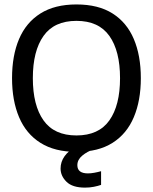

<svg xmlns="http://www.w3.org/2000/svg" viewBox="-20 -682 698 877"><path d="M329.2 11.7Q230 11.7 164.6 -29.6Q99.2 -70.8 67.1 -146.7Q35 -222.5 35 -325Q35 -428.3 67.1 -503.8Q99.2 -579.2 164.6 -620.4Q230 -661.7 329.2 -661.7Q429.2 -661.7 494.2 -620.4Q559.2 -579.2 591.2 -503.8Q623.3 -428.3 623.3 -325Q623.3 -222.5 591.2 -146.7Q559.2 -70.8 494.2 -29.6Q429.2 11.7 329.2 11.7ZM329.2 -63.3Q430.8 -63.3 479.6 -132.1Q528.3 -200.8 528.3 -325Q528.3 -449.2 479.6 -517.9Q430.8 -586.7 329.2 -586.7Q227.5 -586.7 178.8 -517.9Q130 -449.2 130 -325Q130 -200.8 178.8 -132.1Q227.5 -63.3 329.2 -63.3ZM368.3 175Q310.8 175 283.8 148.3Q256.7 121.7 256.7 87.5Q256.7 26.7 330 -15L408.3 -5V0Q378.3 10 355.8 28.8Q333.3 47.5 333.3 72.5Q333.3 110 381.7 110Q395 110 410.8 107.1Q426.7 104.2 441.7 100V162.5Q427.5 167.5 408.8 171.2Q390 175 368.3 175Z"/></svg>

Font: Familjen Grotesk GF
Style: Regular
Weight: 400
Designer: Anders Wikstroem, Jonas Baeckman, Matilda Gysing, Kristian Moeller
Foundry: Familjen STHLM AB
Version: Version 2.000; Beta; Release 4; Build 6